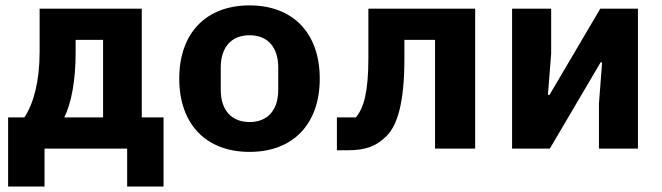

<svg xmlns="http://www.w3.org/2000/svg" viewBox="-20 -548 2441 708"><path d="M9.9 139.9H144.2V0H448.9V139.9H583.1V-115.1H502.8V-516H126.1V-358C126.1 -247.9 104 -166.9 70 -115.1H9.9ZM217 -115.1C242.9 -166.9 258.9 -250 258.9 -354V-400.9H360.1V-115.1Z M900.2 12.1C1061.1 12.1 1159.1 -90.9 1159.1 -258.2C1159.1 -425.1 1061.1 -528.1 900.2 -528.1C739 -528.1 641 -425.1 641 -258.2C641 -90.9 739 12.1 900.2 12.1ZM794 -217V-299C794 -375 834.2 -418 900.2 -418C966.3 -418 1006 -375 1006 -299V-217C1006 -141 966.3 -98 900.2 -98C834.2 -98 794 -141 794 -217Z M1222.3 6H1263.1C1327.4 6 1367.2 -8.2 1405.2 -46.2C1443.2 -84.2 1471.2 -163 1471.2 -331V-400.9H1584.2V0H1732.2V-516H1338.4V-334.9C1338.4 -210.9 1322.4 -150.9 1292.3 -115.1H1222.3Z M1868.3 0H2007.5L2194.6 -317.8H2200.3L2188.6 -165.8V0H2332.4V-516H2193.5L2006.4 -198.2H2000.4L2012.4 -350.1V-516H1868.3Z"/></svg>

Font: Margiela Mono Bold
Style: Regular
Weight: 700
Designer: Mike Abbink, Paul van der Laan, Pieter van Rosmalen
Foundry: Bold Monday
Version: Version 2.003 2021